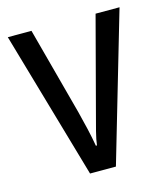

<svg xmlns="http://www.w3.org/2000/svg" viewBox="-87 -606 585 674"><g transform="rotate(-15 205.5 -268.5)"><path d="M158 0 3 -537H89L174 -219Q182 -188 190 -153.5Q198 -119 203 -89H207Q209 -108 217 -139.5Q225 -171 234 -204L322 -537H409L252 0Z"/></g></svg>

Font: Noto Sans Malayalam Condensed
Style: Regular
Weight: 400
Width: 3
Designer: Jelle Bosma - Monotype Design Team
Foundry: Monotype Imaging Inc.
Version: Version 2.104; ttfautohint (v1.8.4.7-5d5b)